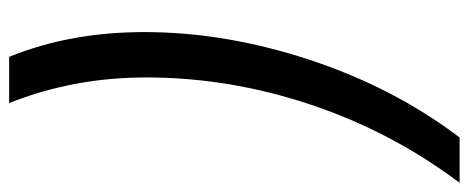

<svg xmlns="http://www.w3.org/2000/svg" viewBox="-322 -590 1023 419"><g transform="rotate(90 189.5 -380.5)"><path d="M104 111Q50 -22 50 -184Q50 -361 110.5 -544.5Q171 -728 280 -872H379Q267 -723 208 -546Q149 -369 149 -188Q149 -29 205 111Z"/></g></svg>

Font: Open Sauce Sans Medium Italic
Style: Regular
Weight: 500
Italic angle: -10°
Designer: Alfredo Marco Pradil
Foundry: Creative Sauce Fz LLC
Version: Version 1.477